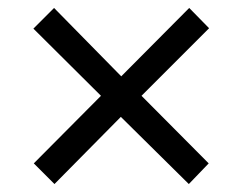

<svg xmlns="http://www.w3.org/2000/svg" viewBox="-20 -568 612 483"><path d="M65 -157 234 -327 64 -496 116 -548 285 -376 456 -548 506 -497 336 -327 505 -157 455 -105 284 -274 117 -105Z"/></svg>

Font: Noto Sans Telugu
Style: Regular
Weight: 400
Designer: Jelle Bosma - Monotype Design Team
Foundry: Monotype Imaging Inc.
Version: Version 2.003